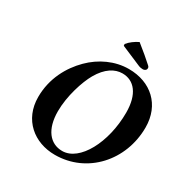

<svg xmlns="http://www.w3.org/2000/svg" viewBox="-188 -985 1113 1151"><g transform="rotate(30 368.5 -410.0)"><path d="M347 10C570 10 737 -175 737 -404C737 -560 629 -658 476 -658C380 -658 288 -615 219 -546C147 -474 88 -370 88 -241C88 -84 204 10 347 10ZM456 -616C537 -616 592 -550 592 -423C592 -216 494 -32 374 -32C289 -32 233 -102 233 -226C233 -331 272 -450 306 -509C349 -584 403 -616 456 -616ZM450 -830C424 -818 394 -796 378 -775L379 -763L515 -705C528 -699 540 -698 549 -698C558 -698 570 -705 571 -713C572 -720 573 -726 564 -734C545 -752 486 -802 450 -830Z"/></g></svg>

Font: Libertinus Serif
Style: Bold Italic
Weight: 700
Italic angle: -12°
Designer: Philipp H. Poll, Khaled Hosny
Foundry: Caleb Maclennan
Version: Version 7.050;RELEASE